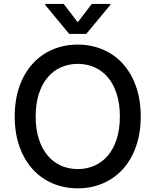

<svg xmlns="http://www.w3.org/2000/svg" viewBox="-20 -969 808 998"><path d="M384.2 -737.2Q431.5 -737.2 473.9 -725.7Q516.3 -714.1 552.7 -692.1Q589.1 -670.1 618.4 -637.8Q647.7 -605.5 668.5 -563.9Q689.3 -522.4 700.5 -472.1Q711.6 -421.9 711.6 -363.6Q711.6 -305.4 700.5 -255.1Q689.3 -204.9 668.5 -163.4Q647.7 -121.8 618.4 -89.5Q589.1 -57.2 552.7 -35.2Q516.3 -13.1 473.7 -1.6Q431.1 9.9 384.2 9.9Q313.6 9.9 253.4 -15.8Q193.2 -41.5 149.5 -89.8Q105.8 -138.1 81.1 -207.4Q56.5 -276.6 56.5 -363.6Q56.5 -451 81.1 -520.2Q105.8 -589.5 149.5 -637.6Q193.2 -685.7 253.4 -711.5Q313.6 -737.2 384.2 -737.2ZM384.2 -90.2Q431.1 -90.2 471.2 -108Q511.4 -125.7 540.7 -160.3Q570 -195 586.5 -246.1Q603 -297.2 603 -363.6Q603 -430 586.5 -481.2Q570 -532.3 540.7 -566.9Q511.4 -601.6 471.2 -619.3Q431.1 -637.1 384.2 -637.1Q337.4 -637.1 297.2 -619.3Q257.1 -601.6 227.8 -566.9Q198.5 -532.3 182 -481.2Q165.5 -430 165.5 -363.6Q165.5 -297.2 182 -246.1Q198.5 -195 227.8 -160.3Q257.1 -125.7 297.2 -108Q337.4 -90.2 384.2 -90.2ZM215.2 -943.2V-948.5H311.1L384.2 -853.3L457 -948.5H553.3V-943.2L428.3 -792.6H339.8Z"/></svg>

Font: Cannonade Med
Style: Regular
Weight: 500
Designer: Rasmus Andersson
Foundry: rsms
Version: Version 3.012;git-f93a4a705